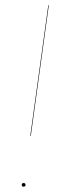

<svg xmlns="http://www.w3.org/2000/svg" viewBox="-20 -700 250 724"><path d="M94.2 -188 162.1 -680.2H164.1L96.2 -188ZM68.8 3.9Q62 3.9 62 -2.9Q62 -9.8 68.8 -9.8Q76.2 -9.8 76.2 -2.9Q76.2 3.9 68.8 3.9Z"/></svg>

Font: Fira Sans Compressed Two
Style: Italic
Weight: 100
Width: 3
Italic angle: -8°
Designer: Carrois Corporate & Edenspiekermann AG
Foundry: Carrois Corporate GbR & Edenspiekermann AG
Version: Version 4.203;PS 004.203;hotconv 1.0.88;makeotf.lib2.5.64775